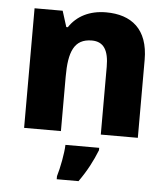

<svg xmlns="http://www.w3.org/2000/svg" viewBox="-54 -608 768 878"><g transform="rotate(5 329.5 -169.0)"><path d="M398 -559C322 -559 264 -529 229 -476H222L199 -549H70V0H239V-250C239 -363 262 -425 344 -425C399 -425 422 -386 422 -311V0H592V-358C592 -499 514 -559 398 -559ZM420 72V61H265C264 100 251 167 239 207V221H339C376 169 400 122 420 72Z"/></g></svg>

Font: Noto Sans Lao ExtraBold
Style: Regular
Weight: 800
Designer: Monotype Design Team
Foundry: Monotype Imaging Inc.
Version: Version 2.003